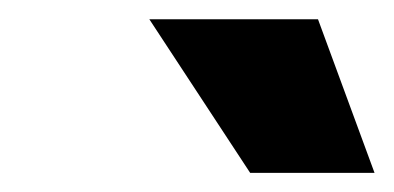

<svg xmlns="http://www.w3.org/2000/svg" viewBox="-20 -772 408 199"><path d="M239.3 -592.8 134.8 -752H309.6L368.2 -592.8Z"/></svg>

Font: Inter 24pt Black
Style: Italic
Weight: 900
Italic angle: -9.3988°
Designer: Rasmus Andersson
Foundry: rsms
Version: Version 4.001;git-66647c0bb